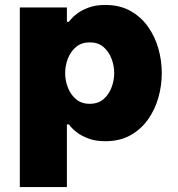

<svg xmlns="http://www.w3.org/2000/svg" viewBox="-20 -560 718 775"><path d="M60 195V-530H250V-472H258Q258 -472 266.5 -482.5Q275 -493 292.5 -506Q310 -519 338 -529.5Q366 -540 405 -540Q463 -540 505.5 -516.5Q548 -493 576.5 -453.5Q605 -414 619 -365Q633 -316 633 -265Q633 -214 619 -165Q605 -116 576.5 -76.5Q548 -37 505.5 -13.5Q463 10 405 10Q366 10 338 -0.5Q310 -11 292.5 -24Q275 -37 266.5 -47.5Q258 -58 258 -58H250V195ZM243 -265Q243 -235 254 -206.5Q265 -178 287 -159.5Q309 -141 342 -141Q376 -141 397.5 -159.5Q419 -178 430 -206.5Q441 -235 441 -265Q441 -295 430 -323.5Q419 -352 397.5 -370.5Q376 -389 342 -389Q309 -389 287 -370.5Q265 -352 254 -323.5Q243 -295 243 -265Z"/></svg>

Font: Be Vietnam Pro Black
Style: Regular
Weight: 900
Designer: Lam Bao, Tony Le, Vietanh Nguyen
Foundry: Yellow Type Foundry
Version: Version 1.002; ttfautohint (v1.8.3)